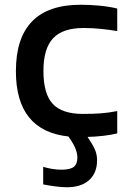

<svg xmlns="http://www.w3.org/2000/svg" viewBox="-20 -569 559 809"><path d="M262 220Q241 220 214 216.5Q187 213 162 208V134Q179 139 198.5 142.5Q218 146 239 146Q276 146 291 134Q306 122 306 95Q306 77 297.5 56Q289 35 268 6Q47 -18 47 -269Q47 -549 320 -549Q359 -549 400.5 -545Q442 -541 474 -533V-438Q439 -444 403 -447.5Q367 -451 332 -451Q244 -451 203.5 -407.5Q163 -364 163 -270Q163 -174 202 -131.5Q241 -89 330 -89Q373 -89 405.5 -91.5Q438 -94 474 -101V-7Q451 -1 417.5 3Q384 7 349 8Q372 42 380.5 62.5Q389 83 389 106Q389 160 355.5 190Q322 220 262 220Z"/></svg>

Font: Encode Sans Wide
Style: Medium
Weight: 500
Designer: Pablo Impallari, Andres Torresi
Foundry: Pablo Impallari, Andres Torresi
Version: Version 1.000; ttfautohint (v1.00) -l 8 -r 50 -G 200 -x 14 -